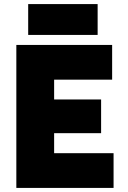

<svg xmlns="http://www.w3.org/2000/svg" viewBox="-20 -920 626 940"><path d="M60 -700H529V-530H245V-433H475V-268H245V-170H536V0H60ZM118 -900H458V-749H118Z"/></svg>

Font: Oak Sans Black
Style: Regular
Weight: 900
Designer: Erik Kennedy, Walven
Foundry: Erik Kennedy, Walven
Version: Version 1.000